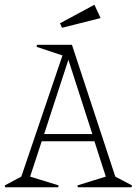

<svg xmlns="http://www.w3.org/2000/svg" viewBox="-41 -789 576 809"><path d="M382.8 -712.9 220.2 -671.9 211.9 -690.9 356.9 -769ZM-21 -7.8 48.8 -44.9 222.2 -555.2 112.8 -591.8 115.2 -600.1H262.2L444.8 -44.9L515.1 -7.8L513.2 0H287.1L285.2 -7.8L404.8 -44.9L356.9 -193.8H134.8L85.9 -44.9L206.1 -7.8L204.1 0H-19ZM145 -224.1H348.1L247.1 -537.1Z"/></svg>

Font: Halibut Cnd Thin
Style: Regular
Weight: 250
Width: 3
Designer: Matteo Maggi
Foundry: Collletttivo
Version: Version 3.080 | FøM Fix